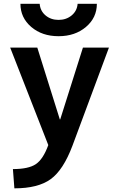

<svg xmlns="http://www.w3.org/2000/svg" viewBox="-20 -773 630 1023"><path d="M34.2 -519.5H178.7L298.8 -136.7H300.8L421.9 -519.5H560.5L366.2 2.9Q317.4 132.8 250 181.6Q182.6 230.5 56.6 230.5L48.8 127.9Q131.8 127.9 170.9 101.6Q210 75.2 237.3 0ZM88.9 -752.9H191.4Q194.3 -714.8 222.7 -690.9Q251 -667 292 -667Q333 -667 361.8 -690.9Q390.6 -714.8 393.6 -752.9H496.1Q496.1 -678.7 438 -629.4Q379.9 -580.1 292 -580.1Q204.1 -580.1 146.5 -629.4Q88.9 -678.7 88.9 -752.9Z"/></svg>

Font: GenEi M Gothic v2 Bold
Style: Regular
Weight: 700
Version: Version 2.0